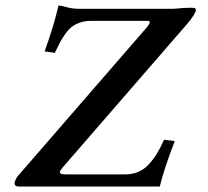

<svg xmlns="http://www.w3.org/2000/svg" viewBox="-20 -678 755 698"><path d="M561 0H48.8Q39.6 0 35.9 -3.7Q32.2 -7.3 33.2 -15.1Q37.1 -28.3 44.9 -38.1L514.2 -579.1Q527.8 -596.2 523.9 -600.1Q522 -602.1 516.1 -602.1H310.1Q289.1 -602.1 271.7 -596.2Q254.4 -590.3 242.4 -581.5Q230.5 -572.8 218.5 -556.2Q206.5 -539.6 198.7 -524.9Q190.9 -510.3 179.2 -485.8L142.1 -491.2Q173.8 -577.6 192.9 -658.2Q206.1 -656.7 224.6 -651.4Q243.2 -646 269 -646H610.8Q652.3 -649.9 671.9 -649.9Q685.5 -649.9 689.2 -647.7Q692.9 -645.5 691.9 -640.1Q689.5 -625.5 660.2 -590.8L210 -71.8Q201.2 -61.5 198.5 -56.2Q195.8 -50.8 200.7 -47.4Q205.6 -43.9 220.2 -43.9H434.1Q460.4 -43.9 482.2 -53Q503.9 -62 520.8 -80.3Q537.6 -98.6 550.3 -119.4Q563 -140.1 576.2 -169.9L615.2 -165Q575.2 -61 561 0Z"/></svg>

Font: Linux Libertine
Style: Bold Italic
Weight: 700
Italic angle: -11.5°
Designer: Philipp H. Poll
Foundry: Philipp H. Poll
Version: Version 4.0.5